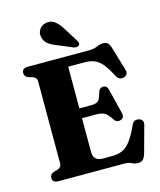

<svg xmlns="http://www.w3.org/2000/svg" viewBox="-135 -1020 947 1134"><g transform="rotate(-15 338.5 -453.0)"><path d="M48.5 -671Q48.5 -700 85.5 -700H463.5Q484 -700 497.2 -704.8Q510.5 -709.5 522.5 -714.2Q534.5 -719 550 -719Q569 -719 578.8 -708.2Q588.5 -697.5 595.5 -673.5L637 -533.5Q646 -502.5 618.5 -493Q587.5 -482.5 571 -513.5Q544 -566 521.2 -592.8Q498.5 -619.5 473.2 -629Q448 -638.5 414 -638.5H315V-383.5H387Q418 -383.5 430.8 -395.5Q443.5 -407.5 452 -442.5Q459.5 -470.5 483 -471Q506 -471.5 512.5 -445.5L550.5 -292.5Q558 -262 534 -254Q508 -245.5 493.5 -267.5Q471 -302 453 -312.8Q435 -323.5 399 -323.5H315V-117Q315 -61.5 373 -61.5H428.5Q464.5 -61.5 491.2 -72.8Q518 -84 542.2 -115.8Q566.5 -147.5 594.5 -209Q606.5 -236 636 -230.5Q651 -227.5 657.8 -216.8Q664.5 -206 660 -189.5L615.5 -27.5Q608.5 -4.5 598.2 6.8Q588 18 567.5 18Q547 18 530.2 9Q513.5 0 483.5 0H85.5Q48.5 0 48.5 -29Q48.5 -52 72.5 -60.5L96 -67Q121 -75.5 121 -98V-602Q121 -624.5 96 -633L72.5 -639.5Q48.5 -648 48.5 -671ZM350.5 -862 405 -775Q410.5 -767 412.5 -759.2Q414.5 -751.5 409 -744.5Q403.5 -738.5 394 -737.8Q384.5 -737 375.5 -740L282.5 -779Q249 -791.5 229.8 -807.5Q210.5 -823.5 205.5 -850.5Q200 -873 213.2 -894.8Q226.5 -916.5 254.5 -922Q285.5 -928 308.2 -911Q331 -894 350.5 -862Z"/></g></svg>

Font: Fraunces 9pt
Style: Bold
Weight: 700
Version: Version 1.000;[b76b70a41]